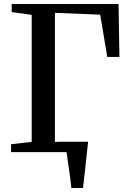

<svg xmlns="http://www.w3.org/2000/svg" viewBox="-20 -763 641 963"><path d="M205 -51.5H396V-29H205ZM338 180Q336 159.5 332.8 135Q329.5 110.5 326 85.5Q322.5 60.5 319.2 38Q316 15.5 313.5 -1L275.5 -52H422Q420 -32 417.2 -8.8Q414.5 14.5 412 40Q409.5 65.5 406.5 90.5Q403.5 115.5 401 138.5Q398.5 161.5 396.5 180ZM35.5 0V-39.5L139 -51.5V-688.5L38.5 -702.5V-743H574.5L579 -477.5H518L482.5 -689.5L255.5 -698.5V-51.5L406.5 -39.5V0Z"/></svg>

Font: Merriweather 60pt Medium
Style: Regular
Weight: 500
Version: Version 2.100